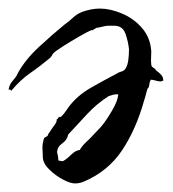

<svg xmlns="http://www.w3.org/2000/svg" viewBox="-28 -411 403 448"><path d="M205 -391Q229 -391 256.5 -379.5Q284 -368 303.5 -345.5Q323 -323 325 -291Q325 -284 324.5 -276Q324 -268 325 -260Q325 -255 333 -251L337 -246Q343 -242 348 -236.5Q353 -231 353 -223Q349 -221 347 -221Q341 -221 335 -223Q329 -225 323 -225Q324 -225 321 -218Q321 -216 320 -211Q319 -206 317 -205Q316 -205 313 -193Q310 -181 309 -179Q290 -110 257 -60.5Q224 -11 167 13Q162 15 157 16Q152 17 147 17Q136 17 119 8Q102 -1 87.5 -15Q73 -29 72 -43Q72 -49 71.5 -54.5Q71 -60 71 -66Q71 -77 75 -89L83 -94Q85 -100 88 -103L96 -115Q106 -127 104 -132L107 -134Q107 -135 107 -135Q107 -135 107 -135Q107 -135 107 -135Q107 -135 108 -136L107 -134L108 -136V-137L115 -139Q120 -144 124 -149.5Q128 -155 132 -161Q152 -188 184.5 -206.5Q217 -225 244 -239Q248 -242 255 -244Q262 -246 265 -251Q270 -259 271.5 -272Q273 -285 273 -296Q271 -315 264.5 -333Q258 -351 238 -351H226Q219 -351 212 -349Q205 -347 197 -346L187 -340L186 -341Q178 -338 158 -326.5Q138 -315 119 -303Q100 -291 96 -286L95 -285L93 -281L89 -276Q65 -256 42.5 -240.5Q20 -225 -2 -199L-4 -202H-8Q-6 -213 -1 -219Q4 -225 10 -233L14 -241Q31 -272 64 -302.5Q97 -333 123 -354Q133 -361 142 -369.5Q151 -378 163 -383Q185 -391 205 -391ZM248 -191Q240 -191 236.5 -190Q233 -189 226 -187Q199 -170 176 -145.5Q153 -121 131 -97Q129 -85 118 -77L112 -72Q110 -70 108 -66.5Q106 -63 106 -60Q104 -58 107 -48L108 -40V-37Q112 -35 119 -35Q128 -40 138 -50Q148 -60 158 -61Q164 -72 181 -87Q190 -97 198.5 -105.5Q207 -114 210 -118Q220 -130 233.5 -153Q247 -176 248 -191Z"/></svg>

Font: Qwitcher Grypen
Style: Bold
Weight: 700
Designer: Robert E. Leuschke
Foundry: Robert E. Leuschke
Version: Version 1.100; ttfautohint (v1.8.3)